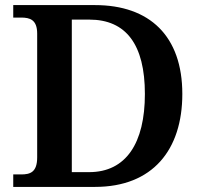

<svg xmlns="http://www.w3.org/2000/svg" viewBox="-20 -734 792 754"><path d="M32 0H353C580 0 696 -146 696 -365C696 -592 568 -714 353 -714H32V-665H63C97 -665 126 -657 126 -602V-116C126 -57 98 -49 63 -49H32ZM330 -58H262V-657H331C475 -657 549 -559 549 -365C549 -172 475 -58 330 -58Z"/></svg>

Font: Noto Serif Yezidi SemiBold
Style: Regular
Weight: 600
Designer: Dalton Maag Ltd
Foundry: Dalton Maag Ltd
Version: Version 1.001